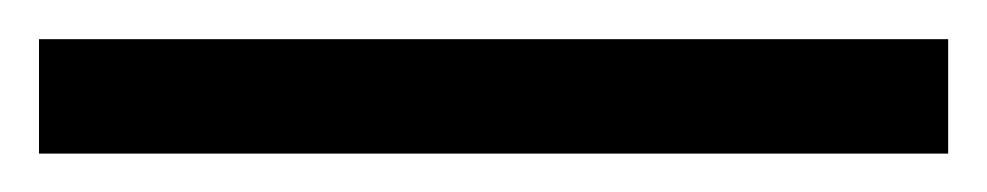

<svg xmlns="http://www.w3.org/2000/svg" viewBox="-25 -839 509 99"><path d="M463.9 -759.8H-4.9V-818.8H463.9Z"/></svg>

Font: Droid-TTFautohint Serif
Style: Regular
Weight: 400
Foundry: Ascender Corporation
Version: Version 1.00; ttfautohint (v1.00rc1.4-1a1c-dirty) -l 8 -r 50